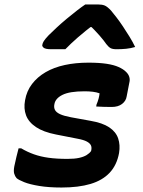

<svg xmlns="http://www.w3.org/2000/svg" viewBox="-20 -828 640 858"><path d="M375 -548Q423 -548 456 -543Q489 -538 510 -528.5Q531 -519 542 -508Q553 -498 557 -486.5Q561 -475 559 -464L546 -397Q543 -377 525.5 -363.5Q508 -350 479 -350Q462 -350 444.5 -350.5Q427 -351 410 -352L411 -360Q417 -374 420.5 -387Q424 -400 425 -411Q411 -416 394.5 -418Q378 -420 358 -420Q324 -420 299.5 -416Q275 -412 259 -404Q243 -396 234 -385.5Q225 -375 223 -362Q220 -348 225.5 -337Q231 -326 248 -318Q265 -310 297 -304L385 -288Q438 -279 468 -259Q498 -239 508 -209.5Q518 -180 512 -144Q502 -90 470 -56Q438 -22 384.5 -6Q331 10 255 10Q198 10 155.5 3Q113 -4 88 -14Q63 -24 54 -32Q47 -40 43.5 -52Q40 -64 44 -85Q49 -108 53.5 -127.5Q58 -147 63 -165H75Q102 -149 131.5 -138.5Q161 -128 197 -123Q233 -118 282 -118Q313 -118 333.5 -122.5Q354 -127 367 -135Q380 -143 387 -153Q391 -168 386.5 -178Q382 -188 368 -195.5Q354 -203 327 -208L230 -227Q174 -238 141 -260Q108 -282 96.5 -312.5Q85 -343 92 -380Q99 -421 123 -452.5Q147 -484 184 -505.5Q221 -527 269.5 -537.5Q318 -548 375 -548ZM361 -808Q376 -808 389.5 -808Q403 -808 420 -808Q436 -808 447.5 -803.5Q459 -799 476 -781Q486 -769 500 -751Q514 -733 529 -710.5Q544 -688 558.5 -664.5Q573 -641 584 -618Q564 -612 543.5 -610Q523 -608 501 -608Q483 -608 474 -613Q465 -618 455 -631Q445 -646 425 -669Q405 -692 371 -725L420 -707H355L410 -727Q359 -688 327 -660Q295 -632 272 -608H210Q195 -608 186 -610Q177 -612 172.5 -617Q168 -622 169 -627Q170 -635 175.5 -644Q181 -653 197 -670Q212 -685 233 -704.5Q254 -724 278 -744Q302 -764 324 -781Q346 -798 361 -808Z"/></svg>

Font: Rec Mono Semicasual
Style: Bold Italic
Weight: 700
Italic angle: -10°
Version: Version 1.085; ttfautohint (v1.8.4.7-5d5b)